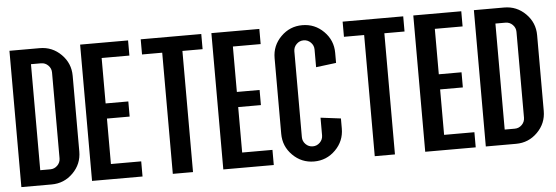

<svg xmlns="http://www.w3.org/2000/svg" viewBox="-45 -792 2679 925"><g transform="rotate(-5 1294.0 -329.5)"><path d="M170.9 -659.2Q231.4 -659.2 274.4 -616.2Q317.4 -573.2 317.4 -512.7V-146.5Q317.4 -85.9 274.4 -43Q231.4 0 170.9 0H24.4V-659.2ZM219.7 -537.1Q219.7 -557.1 205.3 -571.5Q190.9 -585.9 170.9 -585.9H122.1V-73.2H170.9Q190.9 -73.2 205.3 -87.6Q219.7 -102.1 219.7 -122.1Z M463.9 -73.2H610.4V0H366.2V-659.2H598.1V-585.9H463.9V-366.2H573.7V-293H463.9Z M952.1 -659.2V-585.9H854.5V0H756.8V-585.9H659.2V-659.2Z M1098.6 -73.2H1245.1V0H1001V-659.2H1232.9V-585.9H1098.6V-366.2H1208.5V-293H1098.6Z M1440.4 -73.2Q1460.4 -73.2 1474.9 -87.6Q1489.3 -102.1 1489.3 -122.1V-207.5L1586.9 -195.3V-146.5Q1586.9 -85.9 1543.9 -43Q1501 0 1440.4 0Q1379.9 0 1336.9 -43Q1293.9 -85.9 1293.9 -146.5V-512.7Q1293.9 -573.2 1336.9 -616.2Q1379.9 -659.2 1440.4 -659.2Q1501 -659.2 1543.9 -616.2Q1586.9 -573.2 1586.9 -512.7V-463.9L1489.3 -451.7V-537.1Q1489.3 -557.1 1474.9 -571.5Q1460.4 -585.9 1440.4 -585.9Q1420.4 -585.9 1406 -571.5Q1391.6 -557.1 1391.6 -537.1V-122.1Q1391.6 -102.1 1406 -87.6Q1420.4 -73.2 1440.4 -73.2Z M1928.7 -659.2V-585.9H1831.1V0H1733.4V-585.9H1635.7V-659.2Z M2075.2 -73.2H2221.7V0H1977.5V-659.2H2209.5V-585.9H2075.2V-366.2H2185.1V-293H2075.2Z M2417 -659.2Q2477.5 -659.2 2520.5 -616.2Q2563.5 -573.2 2563.5 -512.7V-146.5Q2563.5 -85.9 2520.5 -43Q2477.5 0 2417 0H2270.5V-659.2ZM2465.8 -537.1Q2465.8 -557.1 2451.4 -571.5Q2437 -585.9 2417 -585.9H2368.2V-73.2H2417Q2437 -73.2 2451.4 -87.6Q2465.8 -102.1 2465.8 -122.1Z"/></g></svg>

Font: Alegre Sans
Style: Regular
Weight: 400
Width: 3
Designer: GrandChaos9000
Version: Version 1.2.6 - August 1, 2014